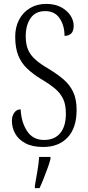

<svg xmlns="http://www.w3.org/2000/svg" viewBox="-20 -744 451 985"><path d="M202 10Q146 10 110.5 -9Q75 -28 58 -58.5Q41 -89 41 -125Q41 -148 53 -165.5Q65 -183 86 -183Q89 -117 119 -71.5Q149 -26 206 -26Q260 -26 289 -61Q318 -96 318 -161Q318 -207 304 -236.5Q290 -266 262 -289.5Q234 -313 190 -339Q149 -364 119 -392.5Q89 -421 73.5 -460Q58 -499 58 -556Q58 -605 78 -643Q98 -681 134 -702.5Q170 -724 217 -724Q262 -724 293.5 -707Q325 -690 341.5 -664.5Q358 -639 358 -612Q358 -585 345.5 -572.5Q333 -560 311 -560Q311 -613 286 -650Q261 -687 212 -687Q162 -687 137 -651Q112 -615 112 -558Q112 -517 124 -489Q136 -461 162 -438Q188 -415 231 -390Q274 -364 306 -336.5Q338 -309 355.5 -272Q373 -235 373 -180Q373 -88 327 -39Q281 10 202 10ZM159 208Q165 173 171.5 136Q178 99 181 61H239V71Q234 92 224 119Q214 146 203.5 173Q193 200 183 221H159Z"/></svg>

Font: Noto Serif Sinhala ExtraCondensed Light
Style: Regular
Weight: 300
Width: 2
Designer: Jelle Bosma - Monotype Design Team
Foundry: Monotype Imaging Inc.
Version: Version 2.007; ttfautohint (v1.8.4.7-5d5b)